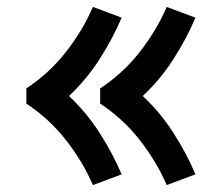

<svg xmlns="http://www.w3.org/2000/svg" viewBox="-20 -617 640 554"><path d="M461 -83Q446 -118 426 -151Q406 -184 382 -214.5Q358 -245 329.5 -271Q301 -297 269 -318V-362Q301 -383 329.5 -409Q358 -435 382 -465.5Q406 -496 426 -529Q446 -562 461 -597L544 -566Q517 -503 479.5 -445Q442 -387 392 -340Q442 -293 479.5 -235Q517 -177 544 -114ZM248 -83Q233 -118 213 -151Q193 -184 169 -214.5Q145 -245 116.5 -271Q88 -297 56 -318V-362Q88 -383 116.5 -409Q145 -435 169 -465.5Q193 -496 213 -529Q233 -562 248 -597L331 -566Q304 -503 266.5 -445Q229 -387 179 -340Q229 -293 266.5 -235Q304 -177 331 -114Z"/></svg>

Font: Iosevka HT Extended
Style: Bold
Weight: 700
Width: 7
Monospace: yes
Designer: Belleve Invis
Foundry: Belleve Invis
Version: Version 32.3.0; ttfautohint (v1.8.4)